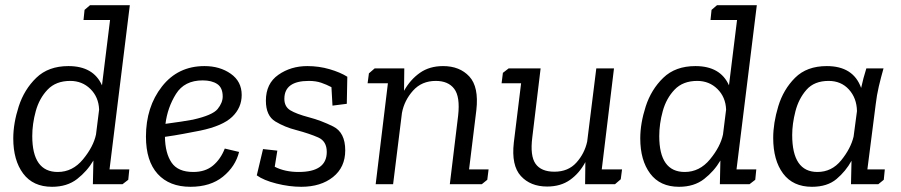

<svg xmlns="http://www.w3.org/2000/svg" viewBox="-20 -708 3465 738"><path d="M305 -670 326 -688H479L401 -57H477L473 -17L451 0H337L339 -91Q315 -50 276.5 -20Q238 10 180 10Q107 10 69 -41Q31 -92 31 -176Q31 -234 52 -299Q73 -364 119.5 -409Q166 -454 243 -454Q339 -454 372 -380L403 -631H301ZM250 -397Q195 -397 163 -363.5Q131 -330 117.5 -281Q104 -232 104 -185Q104 -47 202 -47Q259 -47 299 -95.5Q339 -144 349 -191L361 -287Q359 -335 327.5 -366Q296 -397 250 -397Z M723 -47Q769 -47 798.5 -71.5Q828 -96 844 -137L899 -124Q885 -68 837 -29Q789 10 712 10Q631 10 586 -39.5Q541 -89 541 -183Q541 -297 602.5 -375.5Q664 -454 766 -454Q825 -454 867 -424.5Q909 -395 909 -343Q909 -294 872.5 -259Q836 -224 750 -206Q719 -200 684.5 -193.5Q650 -187 614 -182Q615 -119 639.5 -83Q664 -47 723 -47ZM721 -248Q797 -265 816.5 -289Q836 -313 836 -337Q836 -371 815 -385Q794 -399 759 -399Q689 -399 656.5 -347Q624 -295 616 -232Q684 -241 721 -248Z M1128 -47Q1236 -47 1236 -124Q1236 -165 1203.5 -179.5Q1171 -194 1119 -208Q1075 -219 1038.5 -241Q1002 -263 1002 -321Q1002 -387 1050 -420.5Q1098 -454 1161 -454Q1206 -454 1247 -442Q1288 -430 1315 -413L1313 -309L1258 -302L1254 -373Q1235 -383 1214.5 -390Q1194 -397 1167 -397Q1073 -397 1073 -328Q1073 -298 1096 -284Q1119 -270 1168 -257Q1214 -245 1260.5 -222Q1307 -199 1307 -130Q1307 -65 1260 -27.5Q1213 10 1138 10Q1092 10 1042.5 -2.5Q993 -15 967 -34L991 -135L1046 -129L1036 -67Q1075 -47 1128 -47Z M1420 -445H1534L1533 -359Q1557 -402 1594 -428Q1631 -454 1683 -454Q1747 -454 1784 -414Q1821 -374 1811 -285L1783 -57H1858L1853 -17L1832 0H1709L1741 -264Q1749 -336 1726 -366.5Q1703 -397 1655 -397Q1601 -397 1567.5 -359.5Q1534 -322 1525 -274L1491 0H1424L1471 -388H1393L1398 -426Z M2371 -57 2366 -19 2344 0H2229L2230 -85Q2207 -42 2171 -16.5Q2135 9 2083 9Q2019 9 1982 -31.5Q1945 -72 1955 -160L1983 -388H1908L1913 -428L1935 -445H2058L2026 -180Q2017 -109 2038.5 -78.5Q2060 -48 2111 -48Q2164 -48 2195.5 -83Q2227 -118 2237 -164L2272 -445H2340L2293 -57Z M2715 -670 2736 -688H2889L2811 -57H2887L2883 -17L2861 0H2747L2749 -91Q2725 -50 2686.5 -20Q2648 10 2590 10Q2517 10 2479 -41Q2441 -92 2441 -176Q2441 -234 2462 -299Q2483 -364 2529.5 -409Q2576 -454 2653 -454Q2749 -454 2782 -380L2813 -631H2711ZM2660 -397Q2605 -397 2573 -363.5Q2541 -330 2527.5 -281Q2514 -232 2514 -185Q2514 -47 2612 -47Q2669 -47 2709 -95.5Q2749 -144 2759 -191L2771 -287Q2769 -335 2737.5 -366Q2706 -397 2660 -397Z M3376 -445Q3366 -410 3358 -376Q3350 -342 3346 -307L3314 -57H3381L3377 -17L3356 0H3251L3253 -90Q3231 -50 3195.5 -20Q3160 10 3101 10Q3028 10 2990 -41Q2952 -92 2952 -178Q2952 -235 2971.5 -299.5Q2991 -364 3036 -409Q3081 -454 3158 -454Q3260 -454 3290 -370Q3294 -389 3299 -407.5Q3304 -426 3310 -445ZM3165 -397Q3110 -397 3080 -363Q3050 -329 3037.5 -280.5Q3025 -232 3025 -189Q3025 -47 3122 -47Q3177 -47 3213.5 -92Q3250 -137 3261 -183L3274 -281Q3273 -331 3243 -364Q3213 -397 3165 -397Z"/></svg>

Font: Zilla Slab
Style: Italic
Weight: 400
Italic angle: -6°
Designer: Typotheque.com
Foundry: Typotheque type foundry
Version: Version 1.1; 2017; ttfautohint (v1.6)